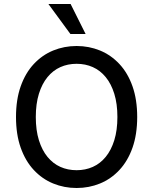

<svg xmlns="http://www.w3.org/2000/svg" viewBox="-20 -930 766 960"><path d="M60 -345Q60 -432 83.5 -498.5Q107 -565 149 -610Q191 -655 246 -677.5Q301 -700 363 -700Q425 -700 480 -677.5Q535 -655 577 -610Q619 -565 642.5 -498.5Q666 -432 666 -345Q666 -258 642.5 -191.5Q619 -125 577 -80Q535 -35 480 -12.5Q425 10 363 10Q301 10 246 -12.5Q191 -35 149 -80Q107 -125 83.5 -191.5Q60 -258 60 -345ZM159 -345Q159 -279 174.5 -229Q190 -179 217.5 -145.5Q245 -112 282 -95.5Q319 -79 363 -79Q407 -79 444 -95.5Q481 -112 508.5 -145.5Q536 -179 551.5 -229Q567 -279 567 -345Q567 -411 551.5 -461Q536 -511 508.5 -544.5Q481 -578 444 -594.5Q407 -611 363 -611Q319 -611 282 -594.5Q245 -578 217.5 -544.5Q190 -511 174.5 -461Q159 -411 159 -345ZM222 -910H333L408 -760H332Z"/></svg>

Font: Radio Canada
Style: Regular
Weight: 400
Designer: Charles Daoud, Etienne Aubert Bonn, Alexandre Saumier Demers, Jacques Le Bailly
Foundry: Radio-Canada
Version: Version 2.104;gftools[0.9.28.dev5+ged2979d]